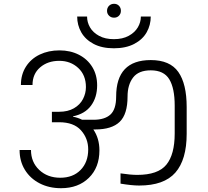

<svg xmlns="http://www.w3.org/2000/svg" viewBox="-20 -1003 1092 1010"><path d="M580 -910Q564 -910 553.5 -920.5Q543 -931 543 -946Q543 -962 553.5 -972.5Q564 -983 580 -983Q596 -983 606 -972.5Q616 -962 616 -946Q616 -931 606 -920.5Q596 -910 580 -910ZM579 -749Q516 -749 472.5 -772Q429 -795 407.5 -833Q386 -871 386 -916H438Q438 -886 453.5 -859Q469 -832 501 -814.5Q533 -797 579 -797Q625 -797 657 -814.5Q689 -832 705 -859Q721 -886 721 -916H773Q773 -871 751.5 -833Q730 -795 686 -772Q642 -749 579 -749ZM773 -687Q874 -687 918 -624.5Q962 -562 962 -440V-299Q962 -163 902.5 -95Q843 -27 712 -27Q674 -27 614 -37V-91Q667 -83 702 -83Q811 -83 855 -136.5Q899 -190 899 -301V-447Q899 -539 870.5 -586Q842 -633 773 -633Q709 -633 680 -595Q651 -557 651 -495Q651 -402 609.5 -362Q568 -322 481 -322H471Q503 -275 503 -212Q503 -122 447.5 -67.5Q392 -13 301 -13Q238 -13 188.5 -38.5Q139 -64 111 -109.5Q83 -155 83 -214H143Q143 -150 186.5 -109Q230 -68 297 -68Q364 -68 404 -109Q444 -150 444 -217Q444 -275 406 -317.5Q368 -360 291 -360H253V-415H291Q337 -415 369 -433.5Q401 -452 416.5 -482Q432 -512 432 -545Q432 -608 391.5 -645.5Q351 -683 292 -683Q231 -683 191 -648.5Q151 -614 151 -556H90Q90 -611 116.5 -652.5Q143 -694 189 -716Q235 -738 293 -738Q350 -738 395 -715Q440 -692 465.5 -650.5Q491 -609 491 -554Q491 -491 459 -447.5Q427 -404 364 -391V-389Q388 -385 412 -373H472Q531 -373 561 -400.5Q591 -428 591 -495Q591 -687 773 -687Z"/></svg>

Font: Fz Poppins Light
Style: Regular
Weight: 300
Designer: Ninad Kale (Devanagari), Jonny Pinhorn (Latin)
Foundry: Indian Type Foundry
Version: Vit hóa bi Vntype.Com & FontZin.Com